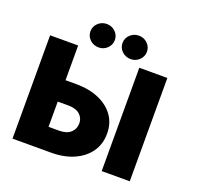

<svg xmlns="http://www.w3.org/2000/svg" viewBox="-153 -1098 1325 1270"><g transform="rotate(20 509.0 -463.0)"><path d="M258.5 -483H332.4Q424.4 -483 493.1 -453.5Q561.8 -424 600 -370.4Q638.1 -316.8 637.8 -244.3Q638.1 -171.9 600 -116.8Q561.8 -61.8 493.1 -30.9Q424.4 0 332.4 0H61.1V-727.3H258.5ZM258.5 -332.4V-154.8H332.4Q386 -154.8 414.1 -180.6Q442.1 -206.3 441.8 -245.7Q442.1 -283 414.1 -307.7Q386 -332.4 332.4 -332.4ZM886.4 -727.3V0H688.9V-727.3ZM389.2 -761.4Q353 -761.4 327.8 -785.5Q302.6 -809.7 302.6 -843.8Q302.6 -877.8 327.8 -902Q353 -926.1 389.2 -926.1Q424.4 -926.1 449.4 -902Q474.4 -877.8 474.4 -843.8Q474.4 -809.7 449.4 -785.5Q424.4 -761.4 389.2 -761.4ZM615.1 -761.4Q578.8 -761.4 553.6 -785.5Q528.4 -809.7 528.4 -843.8Q528.4 -877.8 553.6 -902Q578.8 -926.1 615.1 -926.1Q650.2 -926.1 675.2 -902Q700.3 -877.8 700.3 -843.8Q700.3 -809.7 675.2 -785.5Q650.2 -761.4 615.1 -761.4Z"/></g></svg>

Font: Inter UI Black
Style: Regular
Weight: 900
Designer: Rasmus Andersson
Foundry: rsms
Version: 3.2;8d6f07862